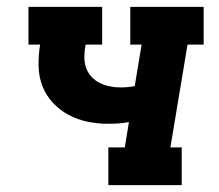

<svg xmlns="http://www.w3.org/2000/svg" viewBox="-20 -540 640 560"><path d="M296 0V-110H344L356 -184Q341 -181 326 -180Q311 -179 296 -179Q265 -179 235.5 -185Q206 -191 180 -205Q154 -219 134 -240.5Q114 -262 103.5 -289.5Q93 -317 92.5 -348Q92 -379 97 -410H63V-520H278V-410H230L229 -406Q226 -390 226 -373.5Q226 -357 231 -342.5Q236 -328 246.5 -316.5Q257 -305 271 -298Q285 -291 300.5 -288Q316 -285 332 -285Q343 -285 353 -286Q363 -287 373 -289L393 -410H360V-520H574V-410H527L477 -110H510V0Z"/></svg>

Font: Iosevka Etoile XBdObl
Style: Regular
Weight: 800
Italic angle: -9°
Designer: Belleve Invis
Foundry: Belleve Invis
Version: Version 15.5.2; ttfautohint (v1.8.4)